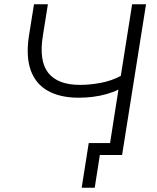

<svg xmlns="http://www.w3.org/2000/svg" viewBox="-20 -725 734 898"><path d="M423 153H362L395 -56H518L509 0H447ZM486 0 534 -306Q510 -294 478.5 -285Q447 -276 413.5 -272Q380 -268 348 -268Q261 -268 203.5 -300.5Q146 -333 123.5 -397Q101 -461 115 -555L139 -705H204L181 -561Q161 -441 205.5 -384.5Q250 -328 354 -328Q401 -328 451.5 -337.5Q502 -347 545 -370L598 -705H663L551 0Z"/></svg>

Font: Nunito Sans 10pt Light
Style: Italic
Weight: 300
Italic angle: -9°
Designer: Vernon Adams
Foundry: Vernon Adams
Version: Version 3.101;gftools[0.9.27]